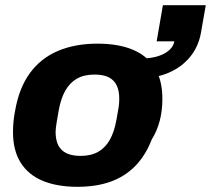

<svg xmlns="http://www.w3.org/2000/svg" viewBox="-20 -707 812 739"><path d="M278 12Q200 12 144.5 -11Q89 -34 59.5 -81Q30 -128 30 -199Q30 -219 32 -239.5Q34 -260 38 -280Q53 -368 95 -425.5Q137 -483 203 -511Q269 -539 355 -539Q435 -539 490.5 -516Q546 -493 575.5 -446Q605 -399 605 -327Q605 -280 594.5 -241Q584 -202 564 -170Q540 -108 500 -67.5Q460 -27 405 -7.5Q350 12 278 12ZM290 -107Q331 -107 358.5 -123Q386 -139 403 -169.5Q420 -200 428 -245Q433 -272 435.5 -287.5Q438 -303 438.5 -312Q439 -321 439 -328Q439 -358 429 -378.5Q419 -399 398.5 -409.5Q378 -420 344 -420Q303 -420 275.5 -404Q248 -388 231 -357.5Q214 -327 206 -282Q201 -255 198.5 -239Q196 -223 195 -214.5Q194 -206 194 -199Q194 -169 204 -148.5Q214 -128 235.5 -117.5Q257 -107 290 -107ZM511 -405 524 -482Q577 -482 611.5 -500.5Q646 -519 651 -548H583L607 -687H772L754 -584Q745 -529 712 -488.5Q679 -448 628 -426.5Q577 -405 511 -405Z"/></svg>

Font: Archivo SemiBold ExtraBold
Style: Italic
Weight: 800
Italic angle: -10°
Version: Version 2.001